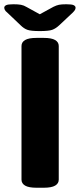

<svg xmlns="http://www.w3.org/2000/svg" viewBox="-28 -880 375 902"><path d="M144 2Q107 2 90 -8Q73 -18 73 -36V-664Q73 -682 90 -692Q107 -702 144 -702H177Q214 -702 231 -692Q248 -682 248 -664V-36Q248 -18 231 -8Q214 2 177 2ZM284 -860Q310 -860 318.5 -855.5Q327 -851 327 -844Q327 -839 324.5 -834Q322 -829 314 -821L250 -761Q234 -746 217.5 -740Q201 -734 159 -734Q117 -734 100.5 -740Q84 -746 69 -761L6 -821Q-3 -828 -5.5 -834Q-8 -840 -8 -844Q-8 -851 0.5 -855.5Q9 -860 35 -860Q57 -860 70.5 -857.5Q84 -855 97 -847L159 -813L223 -848Q237 -855 249 -857.5Q261 -860 284 -860Z"/></svg>

Font: Asap Expanded ExtraBold
Style: Regular
Weight: 800
Width: 7
Designer: Pablo Cosgaya
Foundry: Omnibus-Type
Version: Version 3.001; ttfautohint (v1.8.4.7-5d5b)